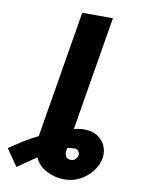

<svg xmlns="http://www.w3.org/2000/svg" viewBox="-258 -796 806 1070"><g transform="rotate(10 144.5 -261.0)"><path d="M292.6 -727.3 195.7 -144.2H196.4Q196 -144.2 193.4 -129.1Q190.7 -114 187.1 -91.6L185.4 -82Q217.7 -89.1 243.3 -89.1Q289.1 -89.1 319.6 -69.2Q350.1 -49.4 363.6 -17.4Q377.1 14.6 371.4 51.5Q365.1 88.4 339 123.8Q312.9 159.1 271.8 181.8Q230.8 204.5 179.7 204.5Q132.5 204.5 84.3 181.8Q36.2 159.1 12.4 109.7L-93 182.5L-158.7 87.4L-81.7 36.2Q-62.5 24.9 -42.1 13.5Q-21.7 2.1 -0.4 -8.5L119 -727.3ZM167.3 29.5Q166.5 34.4 166.2 36.2Q161.6 61.4 169.2 76.3Q176.8 91.3 201.3 91.3Q213.8 91.3 224.6 80.3Q235.4 69.2 237.2 56.1Q238.6 47.6 231.4 36.2Q224.1 24.9 207.7 24.9Q187.5 24.9 167.3 29.5Z"/></g></svg>

Font: Inter UI Extra Bold
Style: Italic
Weight: 800
Italic angle: 9.39999°
Designer: Rasmus Andersson
Foundry: rsms
Version: 3.2;8d6f07862